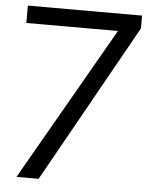

<svg xmlns="http://www.w3.org/2000/svg" viewBox="-53 -794 658 839"><g transform="rotate(5 275.5 -375.0)"><path d="M437 -673.8H35.2V-750H536.1V-693.8L147.9 0H50.8Z"/></g></svg>

Font: Oakes Grotesk
Style: Italic
Weight: 400
Designer: Samuel Oakes
Foundry: Samuel Oakes
Version: Version 1.0 | wf-rip DC20170320